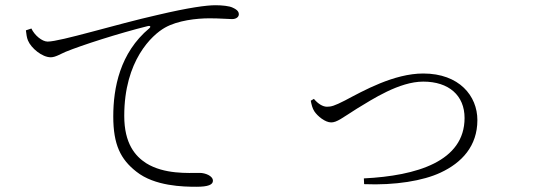

<svg xmlns="http://www.w3.org/2000/svg" viewBox="-20 -721 2040 734"><path d="M731 -7C776 -7 794 -15 794 -30C794 -49 764 -60 744 -60C699 -60 608 -54 539 -97C497 -124 455 -172 455 -278C455 -490 561 -587 610 -615C659 -643 732 -651 781 -651C822 -651 850 -648 867 -648C884 -648 893 -657 893 -666C893 -675 889 -683 869 -692C857 -698 829 -701 804 -701C769 -701 702 -692 583 -664C423 -628 211 -562 162 -562C141 -562 112 -586 100 -612L79 -605C81 -590 82 -578 87 -566C99 -537 141 -502 174 -502C192 -502 212 -515 231 -523C292 -548 435 -594 544 -621C556 -624 557 -618 551 -613C438 -519 413 -384 413 -276C413 -168 441 -112 501 -65C571 -9 681 -7 731 -7Z M1371 -39 1372 -17C1491 -12 1598 -30 1664 -61C1746 -99 1805 -163 1805 -262C1805 -354 1736 -440 1598 -440C1486 -440 1369 -374 1299 -337C1258 -316 1246 -313 1230 -313C1214 -313 1196 -324 1180 -343L1168 -336C1171 -321 1174 -307 1182 -295C1194 -277 1223 -253 1246 -253C1268 -253 1288 -270 1345 -306C1403 -341 1506 -409 1598 -409C1696 -409 1756 -356 1756 -270C1756 -104 1573 -49 1371 -39Z"/></svg>

Font: Source Han Serif TW VF
Style: Regular
Weight: 250
Designer: Ryoko NISHIZUKA 西塚涼子 (kana & ideographs); Frank Grießhammer (Latin, Greek & Cyrillic); Wenlong ZHANG 张文龙 (bopomofo); San
Foundry: Adobe
Version: Version 2.002;hotconv 1.1.0;makeotfexe 2.6.0